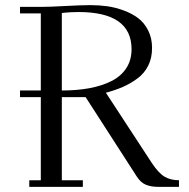

<svg xmlns="http://www.w3.org/2000/svg" viewBox="-20 -729 738 749"><path d="M58.1 -350.1V-376H139.2V-676.8H58.1V-702.1H139.2Q171.9 -702.1 235.4 -705.6Q298.8 -709 333 -709Q366.7 -709 398.4 -704.6Q430.2 -700.2 462.6 -688.2Q495.1 -676.3 519 -658.2Q543 -640.1 558.1 -610.1Q573.2 -580.1 573.2 -542Q573.2 -502.9 558.1 -472.7Q543 -442.4 515.4 -422.4Q487.8 -402.3 459.2 -389.9Q430.7 -377.4 393.1 -367.2L573.2 -91.8Q599.1 -53.2 622.3 -39.6Q645.5 -25.9 678.2 -25.9V0H598.1Q569.3 0 548.8 -8.5Q528.3 -17.1 513.2 -41L314 -350.1H221.2V-25.9H303.2V0H94.2V-25.9H139.2V-350.1ZM221.2 -376Q280.8 -376 329.1 -385Q377.4 -394 414.8 -412.8Q452.1 -431.6 472.7 -463.1Q493.2 -494.6 493.2 -537.1Q493.2 -682.1 286.1 -682.1Q270 -682.1 253.9 -681.2Q237.8 -680.2 229.5 -679.2L221.2 -678.2Z"/></svg>

Font: Dehuti
Style: Book
Weight: 400
Version: Version 1.2